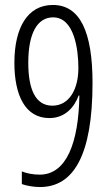

<svg xmlns="http://www.w3.org/2000/svg" viewBox="-20 -744 438 774"><path d="M353 -410C353 -617 302 -724 193 -724C91 -724 38 -632 38 -491C38 -361 81 -268 179 -268C246 -268 282 -317 297 -359H300C297 -171 249 -40 140 -40C113 -40 88 -45 68 -53V-2C86 5 117 10 141 10C276 10 353 -117 353 -410ZM194 -674C280 -674 296 -543 296 -470C296 -384 259 -318 191 -318C123 -318 94 -384 94 -491C94 -611 131 -674 194 -674Z"/></svg>

Font: Noto Sans Display Condensed Light
Style: Regular
Weight: 300
Width: 3
Designer: Monotype Design Team
Foundry: Monotype Imaging Inc.
Version: Version 1.900